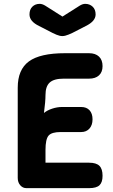

<svg xmlns="http://www.w3.org/2000/svg" viewBox="-20 -976 584 996"><path d="M117 0Q98 0 85 -15Q72 -30 72 -53V-521Q72 -615 130 -657.5Q188 -700 317 -700H442Q475 -700 493.5 -682.5Q512 -665 512 -633Q512 -602 493.5 -585Q475 -568 442 -568H310Q260 -568 238 -548Q216 -528 216 -483Q216 -467 214 -443.5Q212 -420 208 -390Q225 -404 251 -412.5Q277 -421 302 -421H401Q429 -421 444.5 -404Q460 -387 460 -357Q460 -327 444 -309Q428 -291 401 -291H294Q248 -291 232 -272.5Q216 -254 216 -198V-132H442Q479 -132 495.5 -116Q512 -100 512 -64Q512 -30 496 -15Q480 0 442 0ZM355 -805Q334 -795 319 -791Q304 -787 289.5 -790.5Q275 -794 253 -805L183 -841Q133 -865 133 -901Q133 -927 148 -941.5Q163 -956 186 -956Q199 -956 214 -947L304 -890L394 -947Q409 -956 422 -956Q445 -956 460.5 -941.5Q476 -927 476 -901Q476 -866 425 -841Z"/></svg>

Font: Madimi One
Style: Regular
Weight: 400
Designer: Taurai Valerie Mtake, Mirko Velimirovic
Foundry: TaVaTake
Version: Version 1.000; ttfautohint (v1.8.4.7-5d5b)